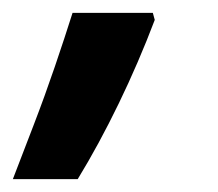

<svg xmlns="http://www.w3.org/2000/svg" viewBox="-71 -146 339 299"><path d="M-51 133Q-36 94 -18.5 48.5Q-1 3 14.5 -42.5Q30 -88 42 -126H167L170 -115Q145 -49 114 15Q83 79 50 133Z"/></svg>

Font: Noto Sans Condensed
Style: Bold Italic
Weight: 700
Width: 3
Italic angle: -12°
Designer: Monotype Design Team
Foundry: Monotype Imaging Inc.
Version: Version 2.013; ttfautohint (v1.8.4.7-5d5b)